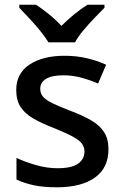

<svg xmlns="http://www.w3.org/2000/svg" viewBox="-20 -786 524 816"><path d="M441 -152Q441 -72 383 -31Q325 10 222 10Q165 10 124.5 1.5Q84 -7 50 -23V-115Q85 -98 132.5 -84.5Q180 -71 224 -71Q285 -71 312 -90.5Q339 -110 339 -142Q339 -160 329 -174.5Q319 -189 291 -204.5Q263 -220 211 -241Q159 -261 123 -281.5Q87 -302 68 -330.5Q49 -359 49 -404Q49 -474 105.5 -511.5Q162 -549 254 -549Q304 -549 347.5 -539Q391 -529 431 -511L397 -431Q362 -446 325 -456Q288 -466 250 -466Q201 -466 176 -451Q151 -436 151 -409Q151 -389 163 -375Q175 -361 203.5 -347Q232 -333 282 -314Q332 -295 367.5 -274.5Q403 -254 422 -225Q441 -196 441 -152ZM186 -606Q172 -629 150 -656Q128 -683 104 -708.5Q80 -734 62 -753V-766H133Q159 -749 187.5 -726Q216 -703 241 -676Q268 -703 296.5 -726Q325 -749 352 -766H424V-753Q405 -734 380.5 -708.5Q356 -683 333.5 -656Q311 -629 299 -606Z"/></svg>

Font: Noto Sans Tai Tham Medium
Style: Regular
Weight: 500
Designer: Monotype Design Team 2013. Revised by David WIlliams 2020
Foundry: Monotype Imaging Inc.
Version: Version 2.002; ttfautohint (v1.8.4.7-5d5b)